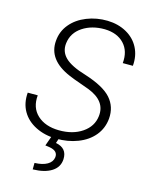

<svg xmlns="http://www.w3.org/2000/svg" viewBox="-136 -805 851 1103"><g transform="rotate(15 290.0 -253.0)"><path d="M22 0ZM457 -178.2Q468.3 -270 358.9 -313L265.6 -346.7L235.4 -358.9Q96.7 -418 106.9 -533.2Q111.3 -589.8 147 -632.8Q182.6 -675.8 241 -699Q299.3 -722.2 364.7 -720.7Q427.7 -719.2 477.3 -691.7Q526.9 -664.1 551.5 -616.2Q576.2 -568.4 570.8 -508.3H510.7Q517.6 -580.6 476.8 -624Q436 -667.5 361.8 -669.4Q284.7 -670.4 229.7 -634Q174.8 -597.7 167 -534.7Q160.6 -484.4 196.5 -449Q232.4 -413.6 321.3 -387.2Q434.6 -351.1 478.8 -300.8Q522.9 -250.5 517.1 -179.7Q511.7 -121.1 476.1 -77.9Q440.4 -34.7 380.9 -11.7Q321.3 11.2 252.9 9.8Q185.1 9.3 130.6 -18.1Q76.2 -45.4 49.1 -93Q22 -140.6 27.3 -203.1H86.9Q79.6 -128.9 126.7 -85.2Q173.8 -41.5 255.9 -40.5Q337.9 -39.6 393.8 -77.6Q449.7 -115.7 457 -178.2ZM269.5 2 258.8 34.2Q327.6 46.9 324.7 113.3Q322.3 161.1 281 187.5Q239.7 213.9 168.9 215.3L169.4 176.8Q216.3 175.3 244.4 159.2Q272.5 143.1 276.4 114.7Q280.8 76.2 230.5 67.4L203.6 63.5L225.6 2Z"/></g></svg>

Font: Roboto Light
Style: Italic
Weight: 300
Italic angle: -12°
Designer: Google
Version: Version 2.134; 2016; ttfautohint (v1.6)